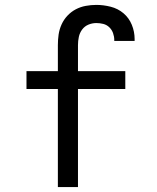

<svg xmlns="http://www.w3.org/2000/svg" viewBox="-20 -763 640 783"><path d="M216 0V-400H88V-473H216V-579Q216 -601 219 -622Q222 -643 231 -663Q240 -683 255 -699Q270 -715 289 -725Q308 -735 329.5 -739Q351 -743 373 -743Q402 -743 431.5 -735.5Q461 -728 483.5 -709Q506 -690 517.5 -662Q529 -634 529 -604Q529 -602 529 -600Q529 -598 529 -596H446Q446 -597 446 -598Q446 -599 446 -600Q446 -614 441 -628Q436 -642 425.5 -652Q415 -662 401 -665.5Q387 -669 373 -669Q356 -669 340.5 -662.5Q325 -656 315 -642.5Q305 -629 301.5 -612.5Q298 -596 298 -579V-473H491V-400H298V0Z"/></svg>

Font: Zed Sans Extended
Style: Regular
Weight: 400
Width: 7
Designer: Belleve Invis
Foundry: Belleve Invis
Version: Version 1.0.0; ttfautohint (v1.8.4)